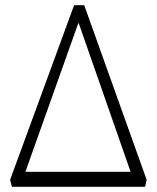

<svg xmlns="http://www.w3.org/2000/svg" viewBox="-20 -721 605 741"><path d="M26 0 19 -27 266 -701H305L546 -27L540 0ZM78 -58H484L284 -631H282Z"/></svg>

Font: Literata ExtraLight
Style: Regular
Weight: 250
Designer: Latin by Veronika Burian and Jose Scaglione. Greek by Irene Vlachou. Cyrillic by Vera Evstafieva.
Foundry: TypeTogether
Version: Version 3.103;gftools[0.9.29]